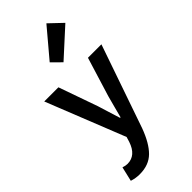

<svg xmlns="http://www.w3.org/2000/svg" viewBox="-311 -860 1118 1118"><g transform="rotate(-45 247.5 -301.0)"><path d="M12.2 -491.2H128.9L213.9 -250Q220.7 -229 234.9 -182.1Q249 -135.3 256.8 -111.8H261.2Q266.6 -131.3 278.8 -178.7Q291 -226.1 297.9 -250L372.1 -491.2H482.9L305.2 22Q272 112.3 226.8 157.2Q181.6 202.1 106 202.1Q73.7 202.1 42 191.9L63 102.1Q83.5 108.9 98.1 108.9Q168 108.9 195.8 24.9L205.1 -5.9ZM195.8 -629.9 342.8 -804.2 422.9 -728 252.9 -573.2Z"/></g></svg>

Font: Source Sans Pro Semibold
Style: Regular
Weight: 600
Designer: Paul D. Hunt
Foundry: Adobe Systems Incorporated
Version: Version 2.020;PS 2.0;hotconv 1.0.86;makeotf.lib2.5.63406